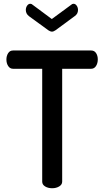

<svg xmlns="http://www.w3.org/2000/svg" viewBox="-20 -999 553 1019"><path d="M14 -683Q14 -702 23 -716.5Q32 -731 49 -731H464Q481 -731 490 -717Q499 -703 499 -684Q499 -663 489.5 -648.5Q480 -634 464 -634H310V-35Q310 -19 294 -9.5Q278 0 257 0Q235 0 219.5 -9.5Q204 -19 204 -35V-634H49Q33 -634 23.5 -648.5Q14 -663 14 -683ZM117 -946Q117 -959 124 -969Q131 -979 141 -979Q148 -979 154 -973L255 -898L357 -973Q363 -979 370 -979Q380 -979 387 -969Q394 -959 394 -946Q394 -925 376 -913L274 -838Q264 -831 255 -831Q248 -831 237 -838L134 -913Q117 -926 117 -946Z"/></svg>

Font: TerminalDosisSemiBold
Style: Bold
Weight: 600
Designer: EdgarTolentino, PabloImpallari, IginoMarini
Foundry: EdgarTolentino, PabloImpallari, IginoMarini
Version: Version 1.006